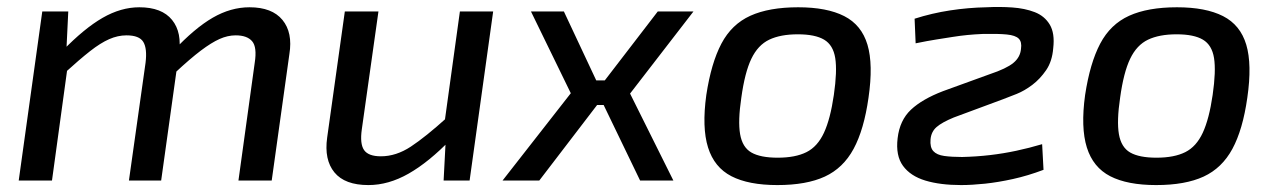

<svg xmlns="http://www.w3.org/2000/svg" viewBox="-20 -521 3678 554"><path d="M177 -488 171 -364 178 -350 130 0H34L102 -488ZM382 -500Q447 -500 476.5 -463.5Q506 -427 496 -365L445 0H352L400 -340Q405 -381 393.5 -400Q382 -419 345 -419Q320 -419 295 -408Q270 -397 240 -373.5Q210 -350 166 -310L160 -374Q223 -439 276 -469.5Q329 -500 382 -500ZM700 -500Q765 -500 795 -463.5Q825 -427 815 -365L764 0H668L715 -340Q722 -385 707.5 -402Q693 -419 660 -419Q637 -419 613.5 -408.5Q590 -398 559.5 -375Q529 -352 485 -311L480 -374Q542 -440 594 -470Q646 -500 700 -500Z M1072 -488 1024 -148Q1018 -106 1030.5 -88Q1043 -70 1079 -70Q1123 -70 1165.5 -98Q1208 -126 1270 -182L1281 -119Q1217 -53 1159 -20Q1101 13 1043 13Q975 13 945 -23.5Q915 -60 924 -124L975 -488ZM1403 -488 1335 0H1260L1267 -134L1260 -148L1307 -488Z M1607 -488 1722 -243 1536 0H1430L1627 -252L1512 -488ZM1775 -289 1764 -218H1651L1661 -289ZM1981 -488 1798 -251 1923 0H1827L1702 -259L1878 -488Z M2283 -500Q2366 -500 2416 -474.5Q2466 -449 2483 -392Q2500 -335 2486 -239Q2473 -147 2443 -91.5Q2413 -36 2360 -11.5Q2307 13 2223 13Q2140 13 2090.5 -12.5Q2041 -38 2023 -95.5Q2005 -153 2018 -247Q2032 -339 2061.5 -395Q2091 -451 2145 -475.5Q2199 -500 2283 -500ZM2282 -422Q2232 -422 2199.5 -406.5Q2167 -391 2148 -351.5Q2129 -312 2119 -239Q2109 -172 2115.5 -134Q2122 -96 2148 -81Q2174 -66 2224 -66Q2275 -66 2307 -82Q2339 -98 2357.5 -138Q2376 -178 2386 -247Q2396 -316 2390 -353.5Q2384 -391 2358 -406.5Q2332 -422 2282 -422Z M2826 -500Q2864 -502 2900.5 -499.5Q2937 -497 2965.5 -486Q2994 -475 3009 -450Q3024 -425 3019 -382Q3016 -344 2998.5 -318.5Q2981 -293 2958.5 -276Q2936 -259 2913.5 -250Q2891 -241 2875 -235L2732 -182Q2698 -168 2682.5 -154.5Q2667 -141 2665 -119Q2663 -96 2673 -85Q2683 -74 2704.5 -71Q2726 -68 2756 -68Q2798 -69 2836.5 -73.5Q2875 -78 2912.5 -86Q2950 -94 2987 -105L2991 -31Q2946 -14 2903 -4.5Q2860 5 2822 9Q2784 13 2753 13Q2693 13 2650 0Q2607 -13 2585.5 -42.5Q2564 -72 2570 -122Q2576 -174 2608.5 -204.5Q2641 -235 2701 -258L2836 -307Q2884 -323 2904 -339.5Q2924 -356 2926 -380Q2929 -400 2919.5 -409.5Q2910 -419 2885 -421.5Q2860 -424 2815 -423Q2792 -422 2771.5 -420Q2751 -418 2729 -414.5Q2707 -411 2681.5 -407Q2656 -403 2622 -396L2619 -467Q2669 -483 2721.5 -491Q2774 -499 2826 -500Z M3376 -500Q3459 -500 3509 -474.5Q3559 -449 3576 -392Q3593 -335 3579 -239Q3566 -147 3536 -91.5Q3506 -36 3453 -11.5Q3400 13 3316 13Q3233 13 3183.5 -12.5Q3134 -38 3116 -95.5Q3098 -153 3111 -247Q3125 -339 3154.5 -395Q3184 -451 3238 -475.5Q3292 -500 3376 -500ZM3375 -422Q3325 -422 3292.5 -406.5Q3260 -391 3241 -351.5Q3222 -312 3212 -239Q3202 -172 3208.5 -134Q3215 -96 3241 -81Q3267 -66 3317 -66Q3368 -66 3400 -82Q3432 -98 3450.5 -138Q3469 -178 3479 -247Q3489 -316 3483 -353.5Q3477 -391 3451 -406.5Q3425 -422 3375 -422Z"/></svg>

Font: Exo 2 Medium
Style: Italic
Weight: 500
Italic angle: -8°
Designer: Natanael Gama
Foundry: Natanael Gama
Version: Version 2.010